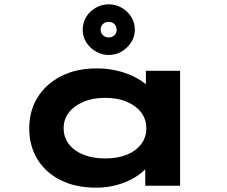

<svg xmlns="http://www.w3.org/2000/svg" viewBox="-20 -858 1050 887"><path d="M425 9Q329 9 259.5 -26Q190 -61 152.5 -123Q115 -185 115 -265Q115 -346 154 -408.5Q193 -471 263 -506.5Q333 -542 427 -542Q482 -542 529 -529.5Q576 -517 612 -497Q648 -477 669 -454.5Q690 -432 694 -411L654 -405V-531H812V0H651V-148L683 -134Q681 -110 659.5 -85Q638 -60 603 -38.5Q568 -17 522 -4Q476 9 425 9ZM465 -126Q524 -126 566.5 -143.5Q609 -161 632.5 -192.5Q656 -224 656 -265Q656 -307 632.5 -338Q609 -369 566.5 -387.5Q524 -406 465 -406Q408 -406 365 -387.5Q322 -369 298 -338Q274 -307 274 -265Q274 -224 298 -192.5Q322 -161 365 -143.5Q408 -126 465 -126ZM482 -604Q451 -604 423 -620Q395 -636 378.5 -662.5Q362 -689 362 -720Q362 -753 378 -779.5Q394 -806 422 -822Q450 -838 482 -838Q515 -838 542.5 -822Q570 -806 586.5 -779.5Q603 -753 603 -720Q603 -689 586 -662.5Q569 -636 542 -620Q515 -604 482 -604ZM482 -685Q498 -685 508.5 -695Q519 -705 519 -720Q519 -737 508.5 -747Q498 -757 482 -757Q466 -757 455.5 -747Q445 -737 445 -721Q445 -705 456 -695Q467 -685 482 -685Z"/></svg>

Font: Lexend Zetta
Style: Bold
Weight: 700
Designer: Bonnie Shaver-Troup, Thomas Jockin
Foundry: Lexend
Version: Version 1.007